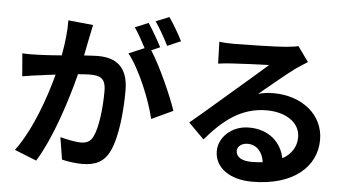

<svg xmlns="http://www.w3.org/2000/svg" viewBox="-58 -976 2038 1130"><g transform="rotate(5 961.0 -410.5)"><path d="M55 -584 66 -449C97 -455 147 -462 176 -465C194 -468 225 -472 261 -476C225 -341 158 -144 61 -14L191 38C282 -109 354 -341 392 -490C420 -492 444 -494 460 -494C522 -494 556 -482 556 -404C556 -307 543 -188 515 -133C500 -101 475 -91 442 -91C416 -91 359 -101 321 -112L342 19C376 27 423 34 460 34C536 34 590 12 623 -57C665 -143 679 -301 679 -418C679 -560 605 -607 500 -607C480 -607 451 -605 418 -603C425 -639 432 -675 438 -704C443 -729 450 -760 455 -786L308 -801C309 -739 301 -667 287 -592C237 -588 191 -585 160 -584C124 -583 91 -581 55 -584ZM677 -638C748 -549 818 -375 844 -265L970 -324C941 -411 868 -576 809 -668L860 -690C841 -727 805 -790 780 -827L701 -794C724 -762 749 -715 769 -677ZM820 -840C847 -802 879 -744 900 -702L979 -736C962 -771 925 -835 899 -872Z M1069 -264 1161 -172C1263 -292 1369 -375 1517 -375C1632 -375 1715 -319 1715 -233C1715 -177 1686 -131 1633 -102C1615 -193 1542 -265 1423 -265C1318 -265 1245 -190 1245 -111C1245 -12 1336 51 1467 51C1713 51 1845 -72 1845 -229C1845 -378 1716 -479 1549 -479C1517 -479 1491 -476 1458 -467C1520 -517 1613 -597 1666 -635C1687 -650 1711 -664 1734 -679L1670 -768C1658 -764 1635 -761 1595 -757C1538 -752 1346 -748 1294 -748C1266 -748 1232 -749 1204 -753L1208 -624C1231 -628 1262 -630 1289 -632C1341 -635 1458 -641 1508 -642C1460 -599 1367 -519 1312 -472C1255 -423 1138 -321 1069 -264ZM1362 -123C1362 -148 1387 -169 1423 -169C1476 -169 1512 -129 1520 -69C1499 -66 1478 -65 1455 -65C1397 -65 1362 -85 1362 -123Z"/></g></svg>

Font: GenEiGothic-pro-Regular
Style: Bold
Weight: 700
Designer: Ryoko NISHIZUKA (kana & ideographs); Paul D. Hunt (Latin, Greek & Cyrillic); Wenlong ZHANG (bopomofo); Sandoll Communica
Foundry: Adobe Systems Incorporated; o_tamon
Version: Version 1.000.140830